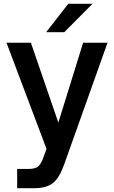

<svg xmlns="http://www.w3.org/2000/svg" viewBox="-20 -783 600 1007"><path d="M70 204V103H129Q160 103 175.5 93.5Q191 84 204 52L224 -2L14 -559H142L286 -140L416 -559H544L316 81Q291 151 257 177.5Q223 204 160 204ZM317 -614H222L338 -763H465Z"/></svg>

Font: Open Sauce One SemiBold
Style: Regular
Weight: 600
Designer: Alfredo Marco Pradil
Foundry: Creative Sauce Fz LLC
Version: Version 1.477